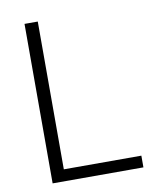

<svg xmlns="http://www.w3.org/2000/svg" viewBox="-82 -789 729 856"><g transform="rotate(-10 283.0 -361.0)"><path d="M147 -53H498V0H87V-722H147Z"/></g></svg>

Font: SUITE Light
Style: Regular
Weight: 300
Designer: Sun
Foundry: Sun
Version: Version 2.040